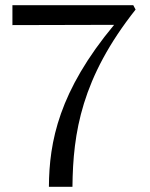

<svg xmlns="http://www.w3.org/2000/svg" viewBox="-20 -722 579 742"><path d="M28 -702V-625L421 -626C208 -370 170 -175 169 0H260C262 -209 295 -421 504 -685L495 -702Z"/></svg>

Font: Ortica Linear
Style: Regular
Weight: 400
Designer: Benedetta Bovani
Foundry: Collletttivo
Version: Version 2.000;Glyphs 3.1.2 (3151)